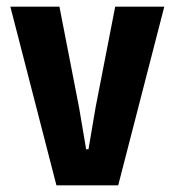

<svg xmlns="http://www.w3.org/2000/svg" viewBox="-20 -555 523 575"><path d="M149 0H334L472 -535H325L266 -232L245 -108H238L217 -232L158 -535H11Z"/></svg>

Font: Mona Sans SemiCondensed
Style: Bold
Weight: 700
Width: 4
Designer: Deni Anggara
Foundry: GitHub
Version: Version 2.000